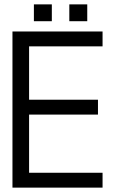

<svg xmlns="http://www.w3.org/2000/svg" viewBox="-20 -858 525 878"><path d="M428 -402H113V-646H449V-714H37V0H449V-68H113V-334H428ZM135 -761H217V-838H135ZM297 -761H379V-838H297Z"/></svg>

Font: Non Bureau Light
Style: Regular
Weight: 300
Designer: Jona Saucedo
Foundry: Non Foundry
Version: Version 1.000;FEAKit 1.0